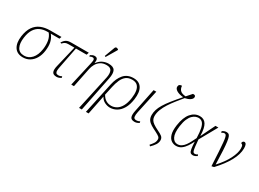

<svg xmlns="http://www.w3.org/2000/svg" viewBox="-38 -1698 3816 2830"><g transform="rotate(30 1869.5 -283.0)"><path d="M223 10Q123 10 78 -59.5Q33 -129 49 -248Q64 -353 107.5 -416Q151 -479 219 -507.5Q287 -536 374 -536H567L554 -499H407Q448 -448 462 -386Q476 -324 464 -239Q454 -166 421.5 -109.5Q389 -53 338 -21.5Q287 10 223 10ZM226 -21Q300 -21 353.5 -79Q407 -137 423 -248Q433 -321 422.5 -385.5Q412 -450 371 -499H346Q283 -499 230 -475.5Q177 -452 141 -398Q105 -344 92 -251Q77 -146 110 -83.5Q143 -21 226 -21Z M796 10Q737 10 722 -26.5Q707 -63 725 -134L811 -495H712Q675 -495 655.5 -485Q636 -475 613 -450L594 -457Q610 -482 626.5 -499.5Q643 -517 667.5 -526.5Q692 -536 732 -536H1032L1019 -495H837L767 -138Q760 -104 759 -78Q758 -52 769 -37.5Q780 -23 808 -23Q823 -23 836.5 -26.5Q850 -30 866 -39L873 -17Q836 10 796 10Z M1314 240 1443 -354Q1457 -426 1438.5 -468Q1420 -510 1353 -510Q1292 -510 1251.5 -483.5Q1211 -457 1188 -416Q1165 -375 1156 -331L1089 0H1043L1139 -424Q1150 -472 1143 -489Q1136 -506 1115 -506Q1106 -506 1095 -503Q1084 -500 1070 -490L1062 -512Q1079 -524 1096.5 -531.5Q1114 -539 1131 -539Q1167 -539 1178.5 -517.5Q1190 -496 1182 -448H1185Q1228 -503 1275 -523Q1322 -543 1368 -543Q1452 -543 1476.5 -497Q1501 -451 1481 -356L1361 240ZM1277 -605 1260 -613 1324 -785Q1333 -807 1350.5 -805.5Q1368 -804 1383 -792L1381 -780Z M1544 -287Q1568 -404 1628.5 -473.5Q1689 -543 1794 -543Q1890 -543 1933 -475Q1976 -407 1958 -279Q1944 -180 1906.5 -116Q1869 -52 1816 -21Q1763 10 1704 10Q1660 10 1614.5 -12Q1569 -34 1543 -83H1542L1477 240H1431L1496 -63ZM1706 -23Q1753 -23 1796 -48Q1839 -73 1870.5 -128.5Q1902 -184 1915 -275Q1925 -345 1916.5 -398.5Q1908 -452 1877 -482Q1846 -512 1788 -512Q1724 -512 1684 -480.5Q1644 -449 1620 -394Q1596 -339 1581 -269L1549 -121Q1578 -69 1618 -46Q1658 -23 1706 -23Z M2124 10Q2065 10 2051.5 -27Q2038 -64 2054 -139L2135 -536H2181L2095 -138Q2084 -87 2089 -55Q2094 -23 2136 -23Q2151 -23 2164.5 -26.5Q2178 -30 2194 -39L2201 -17Q2164 10 2124 10Z M2504 208 2485 191Q2509 165 2531 133.5Q2553 102 2553 61Q2553 37 2534.5 21Q2516 5 2469 -19Q2415 -45 2376 -68.5Q2337 -92 2315.5 -123Q2294 -154 2293 -204Q2293 -250 2307 -295.5Q2321 -341 2353 -394Q2385 -447 2437 -512.5Q2489 -578 2564 -664Q2492 -670 2450.5 -695.5Q2409 -721 2411 -756Q2412 -781 2427.5 -791.5Q2443 -802 2466 -801Q2466 -760 2492 -729Q2518 -698 2589 -692Q2607 -713 2626.5 -734.5Q2646 -756 2666 -779Q2695 -780 2703.5 -770Q2712 -760 2711 -748Q2710 -718 2675 -695Q2640 -672 2590 -663Q2544 -607 2499 -550.5Q2454 -494 2417.5 -437.5Q2381 -381 2359 -324.5Q2337 -268 2337 -211Q2338 -177 2352 -151.5Q2366 -126 2398.5 -103Q2431 -80 2485 -54Q2538 -30 2565.5 -7.5Q2593 15 2593 56Q2593 94 2570 130.5Q2547 167 2504 208Z M2830 11Q2786 11 2748.5 -14.5Q2711 -40 2693 -98.5Q2675 -157 2689 -257Q2710 -402 2772 -474Q2834 -546 2920 -546Q2993 -546 3029.5 -487.5Q3066 -429 3069 -298H3072L3188 -536H3238L3071 -237Q3077 -166 3082 -124Q3087 -82 3093 -60.5Q3099 -39 3108 -32.5Q3117 -26 3131 -26Q3154 -26 3176 -43L3185 -20Q3172 -11 3153 -2Q3134 7 3113 7Q3087 7 3072.5 -7Q3058 -21 3051 -61.5Q3044 -102 3040 -181H3039Q3017 -135 2988 -91Q2959 -47 2920.5 -18Q2882 11 2830 11ZM2834 -21Q2873 -21 2902.5 -40.5Q2932 -60 2955.5 -92Q2979 -124 2999 -163Q3019 -202 3038 -241Q3035 -343 3021.5 -402.5Q3008 -462 2982 -488Q2956 -514 2914 -514Q2893 -514 2867 -504.5Q2841 -495 2814 -469Q2787 -443 2765.5 -394Q2744 -345 2733 -266Q2716 -142 2747 -81.5Q2778 -21 2834 -21Z M3306 -514Q3320 -525 3338.5 -532Q3357 -539 3376 -539Q3396 -539 3410.5 -532Q3425 -525 3435.5 -500Q3446 -475 3453.5 -422Q3461 -369 3466 -277.5Q3471 -186 3475 -46H3478Q3578 -155 3629 -256.5Q3680 -358 3680 -431Q3680 -475 3668.5 -489.5Q3657 -504 3643 -504Q3643 -524 3653.5 -534.5Q3664 -545 3676 -545Q3719 -545 3719 -459Q3719 -359 3656 -243Q3593 -127 3474 0L3434 9Q3427 -137 3421 -232Q3415 -327 3409.5 -383Q3404 -439 3397 -465.5Q3390 -492 3381 -500Q3372 -508 3360 -508Q3347 -508 3335.5 -503Q3324 -498 3312 -490Z"/></g></svg>

Font: Noto Serif ExtraLight
Style: Italic
Weight: 200
Italic angle: -12°
Designer: Monotype Design Team
Foundry: Monotype Imaging Inc.
Version: Version 2.014; ttfautohint (v1.8.4.7-5d5b)